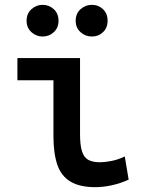

<svg xmlns="http://www.w3.org/2000/svg" viewBox="-20 -762 600 794"><path d="M374 12Q310 12 271.5 -11Q233 -34 217 -81Q201 -128 201 -200V-430H52V-522H311V-206Q311 -162 319 -136.5Q327 -111 345 -101Q363 -91 394 -91Q411 -91 439 -96Q467 -101 496 -115L512 -19Q476 -3 441 4.5Q406 12 374 12ZM360 -611Q333 -611 313 -629Q293 -647 293 -676Q293 -706 313 -724Q333 -742 360 -742Q387 -742 406 -724Q425 -706 425 -676Q425 -647 406 -629Q387 -611 360 -611ZM156 -611Q130 -611 110 -629Q90 -647 90 -676Q90 -706 110 -724Q130 -742 156 -742Q183 -742 202.5 -724Q222 -706 222 -676Q222 -647 202.5 -629Q183 -611 156 -611Z"/></svg>

Font: Ubuntu Sans Mono Medium
Style: Regular
Weight: 500
Monospace: yes
Designer: Dalton Maag Ltd
Foundry: Dalton Maag Ltd
Version: Version 1.006